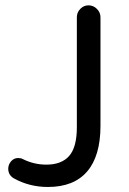

<svg xmlns="http://www.w3.org/2000/svg" viewBox="-20 -708 495 738"><path d="M33.2 -22.5Q11.7 -35.2 11.7 -59.6Q11.7 -75.2 22.5 -87.9Q33.2 -100.6 49.8 -100.6Q60.5 -100.6 67.4 -96.7Q110.4 -75.2 158.2 -75.2Q216.8 -75.2 246.1 -108.9Q275.4 -142.6 275.4 -218.8V-641.6Q275.4 -660.2 288.6 -673.8Q301.8 -687.5 320.3 -687.5Q338.9 -687.5 352.5 -673.8Q366.2 -660.2 366.2 -641.6V-224.6Q366.2 -108.4 314.9 -48.8Q263.7 10.7 164.1 10.7Q92.8 10.7 33.2 -22.5Z"/></svg>

Font: jf-openhuninn-2.0
Style: Regular
Weight: 400
Designer: [Kosugi Maru]
Designed by MOTOYA      

[Varela Round]
Joe Prince (Latin component); Avraham Cornfeld (Hebrew component)
Foundry: justfont CO.,LTD.
Version: 2.0